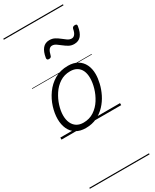

<svg xmlns="http://www.w3.org/2000/svg" viewBox="-357 -1075 1320 1640"><g transform="rotate(-30 303.5 -255.0)"><path d="M231 19Q175 19 136.5 -4.5Q98 -28 78.5 -70.5Q59 -113 59 -168Q59 -223 78 -284Q97 -345 135 -398.5Q173 -452 229.5 -485.5Q286 -519 362 -519Q417 -519 455 -496.5Q493 -474 513 -433.5Q533 -393 533 -339Q533 -298 521.5 -249.5Q510 -201 486.5 -153.5Q463 -106 426.5 -67Q390 -28 341.5 -4.5Q293 19 231 19ZM237 -31Q296 -31 341 -61Q386 -91 415.5 -138Q445 -185 460 -237Q475 -289 475 -334Q475 -376 461.5 -406Q448 -436 421 -452.5Q394 -469 355 -469Q297 -469 252.5 -440Q208 -411 177.5 -364.5Q147 -318 131 -266.5Q115 -215 115 -171Q115 -128 129.5 -96.5Q144 -65 171 -48Q198 -31 237 -31ZM252 -649Q230 -649 233 -671Q242 -728 267 -758Q292 -788 334 -788Q364 -788 387.5 -775Q411 -762 430.5 -746Q450 -730 469 -717Q488 -704 509 -704Q527 -704 540 -720Q553 -736 559 -769Q564 -790 587 -790Q600 -790 604 -785.5Q608 -781 606 -769Q597 -711 572.5 -681.5Q548 -652 504 -652Q475 -652 452 -665Q429 -678 409 -694Q389 -710 370 -723Q351 -736 331 -736Q312 -736 299.5 -719.5Q287 -703 279 -669Q277 -659 270.5 -654Q264 -649 252 -649ZM0 475H589V485H0ZM0 -20H589V0H0ZM0 -505H589V-500H0ZM0 -995H589V-985H0Z"/></g></svg>

Font: Playwrite CZ Guides
Style: Regular
Weight: 400
Designer: Veronika Burian, José Scaglione
Foundry: TypeTogether
Version: Version 1.003